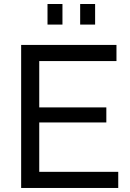

<svg xmlns="http://www.w3.org/2000/svg" viewBox="-20 -933 645 953"><path d="M85 0V-710H558.1V-629.9H174.8V-399.9H507.8V-325.2H174.8V-80.1H566.9V0ZM215.8 -811V-913.1H290V-811ZM377.9 -811V-913.1H452.1V-811Z"/></svg>

Font: Raleway Medium
Style: Regular
Weight: 500
Designer: Matt McInerney, Pablo Impallari, Rodrigo Fuenzalida
Foundry: Matt McInerney, Pablo Impallari, Rodrigo Fuenzalida
Version: Version 3.000g; ttfautohint (v1.5) -l 8 -r 28 -G 28 -x 14 -D